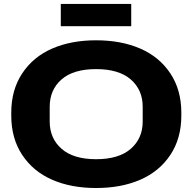

<svg xmlns="http://www.w3.org/2000/svg" viewBox="-20 -943 976 973"><path d="M288.1 -810.1V-922.9H645V-810.1ZM466.8 9.8Q340.3 9.8 244.1 -32.2Q147.9 -74.2 92.5 -158Q37.1 -241.7 37.1 -356.9V-372.1Q37.1 -487.3 92.5 -571Q147.9 -654.8 244.1 -696.8Q340.3 -738.8 466.8 -738.8Q594.2 -738.8 690.9 -696.8Q787.6 -654.8 843.3 -571Q898.9 -487.3 898.9 -372.1V-356.9Q898.9 -241.7 843.3 -158Q787.6 -74.2 690.9 -32.2Q594.2 9.8 466.8 9.8ZM466.8 -136.2Q582.5 -136.2 642.8 -189Q703.1 -241.7 703.1 -327.1V-401.9Q703.1 -487.8 642.8 -540.3Q582.5 -592.8 466.8 -592.8Q351.6 -592.8 291.7 -540.3Q231.9 -487.8 231.9 -401.9V-327.1Q231.9 -241.7 292 -189Q352.1 -136.2 466.8 -136.2Z"/></svg>

Font: Hubot Sans Expanded
Style: Bold
Weight: 700
Width: 7
Designer: Deni Anggara
Foundry: GitHub
Version: Version 1.001;gftools[0.9.31]